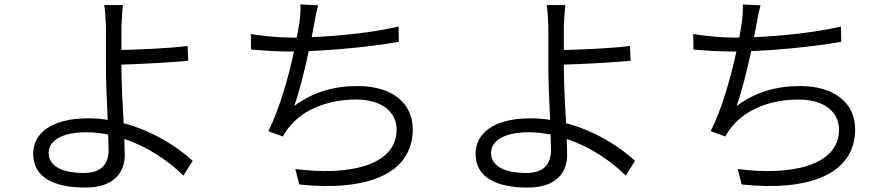

<svg xmlns="http://www.w3.org/2000/svg" viewBox="-20 -805 4040 868"><path d="M469 -197 471 -128C471 -58 433 -23 359 -23C258 -23 200 -56 200 -113C200 -170 261 -207 370 -207C404 -207 437 -203 469 -197ZM536 -782H451C455 -765 458 -720 459 -686C459 -643 459 -557 459 -499C459 -438 463 -344 467 -263C438 -268 408 -270 378 -270C206 -270 130 -198 130 -110C130 0 229 43 366 43C493 43 544 -24 544 -104L542 -177C649 -141 743 -77 809 -11L851 -78C779 -144 668 -214 539 -248C534 -335 529 -433 529 -499V-513C611 -515 740 -522 831 -530L828 -597C737 -586 609 -581 529 -579V-686C530 -714 533 -762 536 -782Z M1114 -651 1115 -581C1172 -576 1235 -572 1301 -572H1309C1285 -459 1244 -313 1193 -212L1259 -188C1269 -206 1278 -220 1291 -235C1358 -315 1470 -355 1590 -355C1710 -355 1773 -296 1773 -219C1773 -52 1548 -10 1315 -41L1333 29C1633 61 1846 -15 1846 -221C1846 -336 1756 -416 1597 -416C1490 -416 1398 -390 1310 -326C1332 -385 1357 -486 1376 -574C1504 -579 1664 -595 1783 -616L1782 -685C1660 -657 1510 -642 1389 -637L1401 -700C1405 -725 1411 -755 1418 -781L1338 -785C1339 -758 1338 -735 1334 -705L1322 -635H1300C1240 -635 1165 -643 1114 -651Z M2469 -197 2471 -128C2471 -58 2433 -23 2359 -23C2258 -23 2200 -56 2200 -113C2200 -170 2261 -207 2370 -207C2404 -207 2437 -203 2469 -197ZM2536 -782H2451C2455 -765 2458 -720 2459 -686C2459 -643 2459 -557 2459 -499C2459 -438 2463 -344 2467 -263C2438 -268 2408 -270 2378 -270C2206 -270 2130 -198 2130 -110C2130 0 2229 43 2366 43C2493 43 2544 -24 2544 -104L2542 -177C2649 -141 2743 -77 2809 -11L2851 -78C2779 -144 2668 -214 2539 -248C2534 -335 2529 -433 2529 -499V-513C2611 -515 2740 -522 2831 -530L2828 -597C2737 -586 2609 -581 2529 -579V-686C2530 -714 2533 -762 2536 -782Z M3114 -651 3115 -581C3172 -576 3235 -572 3301 -572H3309C3285 -459 3244 -313 3193 -212L3259 -188C3269 -206 3278 -220 3291 -235C3358 -315 3470 -355 3590 -355C3710 -355 3773 -296 3773 -219C3773 -52 3548 -10 3315 -41L3333 29C3633 61 3846 -15 3846 -221C3846 -336 3756 -416 3597 -416C3490 -416 3398 -390 3310 -326C3332 -385 3357 -486 3376 -574C3504 -579 3664 -595 3783 -616L3782 -685C3660 -657 3510 -642 3389 -637L3401 -700C3405 -725 3411 -755 3418 -781L3338 -785C3339 -758 3338 -735 3334 -705L3322 -635H3300C3240 -635 3165 -643 3114 -651Z"/></svg>

Font: Noto Sans JP DemiLight
Style: Regular
Weight: 350
Designer: Ryoko NISHIZUKA 西塚涼子 (kana, bopomofo & ideographs); Paul D. Hunt (Latin, Greek & Cyrillic); Sandoll Communications 산돌커뮤니
Foundry: Adobe
Version: Version 2.004;hotconv 1.0.118;makeotfexe 2.5.65603